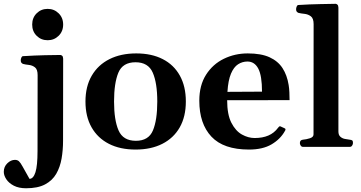

<svg xmlns="http://www.w3.org/2000/svg" viewBox="-86 -778 1914 1017"><path d="M52.2 219.2Q13.7 219.2 -12.7 205.6Q-39.1 191.9 -52.5 171.6Q-65.9 151.4 -65.9 132.3Q-65.9 105 -47.1 86.9Q-28.3 68.8 -6.8 68.8Q6.3 68.8 14.4 76.2Q22.5 83.5 34.2 105Q45.9 126.5 70.3 169.4Q90.8 168.9 101.8 134.3Q112.8 99.6 112.8 22L113.3 -379.9Q113.3 -410.2 99.4 -421.1Q85.4 -432.1 67.1 -434.1Q48.8 -436 35.6 -439.5Q30.8 -441.9 27.3 -445.8Q23.9 -449.7 23.9 -459Q23.9 -464.8 26.9 -472.4Q29.8 -480 35.6 -480.5Q98.6 -484.4 152.6 -485.6Q206.5 -486.8 233.9 -486.8Q237.8 -486.8 242.9 -482.9Q248 -479 248.5 -467.3L248 -32.2Q248 16.6 240.2 61.8Q232.4 106.9 211.9 142.6Q191.4 178.2 152.8 198.7Q114.3 219.2 52.2 219.2ZM166.5 -564.9Q131.8 -564.9 108.2 -588.4Q84.5 -611.8 84.5 -647.9Q84.5 -684.1 108.2 -707.5Q131.8 -731 166.5 -731Q200.7 -731 224.6 -707.5Q248.5 -684.1 248.5 -647.9Q248.5 -611.8 224.6 -588.4Q200.7 -564.9 166.5 -564.9Z M366.7 -240.2Q366.7 -320.3 400.1 -377.4Q433.6 -434.6 493.9 -464.8Q554.2 -495.1 635.7 -495.1Q717.3 -495.1 776.1 -464.8Q835 -434.6 866.7 -377.4Q898.4 -320.3 898.4 -240.2Q898.4 -160.2 866 -103.3Q833.5 -46.4 773.7 -16.1Q713.9 14.2 632.3 14.2Q550.3 14.2 491 -16.1Q431.6 -46.4 399.2 -103.3Q366.7 -160.2 366.7 -240.2ZM518.1 -240.2Q518.1 -142.1 542 -87.2Q565.9 -32.2 633.8 -32.2Q701.2 -32.2 724.1 -87.2Q747.1 -142.1 747.1 -240.2Q747.1 -338.4 723.1 -393.3Q699.2 -448.2 631.8 -448.2Q564 -448.2 541 -393.1Q518.1 -337.9 518.1 -240.2Z M1232.9 14.2Q1098.1 14.2 1033.9 -54.2Q969.7 -122.6 969.7 -244.6Q969.7 -326.2 1005.4 -382.1Q1041 -438 1099.6 -466.6Q1158.2 -495.1 1226.1 -495.1Q1297.4 -495.1 1342 -474.6Q1386.7 -454.1 1410.6 -417Q1434.6 -379.9 1442.9 -328.1Q1445.8 -310.5 1446.8 -289.3Q1447.8 -268.1 1447.8 -247.6L1117.2 -247.1Q1117.2 -171.4 1139.6 -127.7Q1162.1 -84 1195.6 -65.4Q1229 -46.9 1262.7 -46.9Q1304.7 -46.9 1335.4 -60.1Q1366.2 -73.2 1387.2 -101.6Q1389.6 -104 1391.8 -106.9Q1394 -109.9 1398.9 -108.9L1421.4 -98.6Q1426.3 -96.7 1426.3 -92.8Q1426.3 -90.8 1425.5 -88.6Q1424.8 -86.4 1423.3 -84.5Q1399.4 -41 1352.5 -13.4Q1305.7 14.2 1232.9 14.2ZM1118.7 -291.5 1301.8 -292.5Q1301.8 -377.4 1282 -414.8Q1262.2 -452.1 1224.6 -452.1Q1197.8 -452.1 1175 -437.5Q1152.3 -422.9 1137.5 -387.9Q1122.6 -353 1118.7 -291.5Z M1519.5 0Q1511.2 0 1506.8 -6.8Q1502.4 -13.7 1502.4 -20Q1502.4 -36.6 1518.6 -38.1Q1536.6 -39.6 1555.7 -45.7Q1574.7 -51.8 1574.7 -65.9L1575.2 -649.9Q1575.2 -680.7 1560.5 -691.7Q1545.9 -702.6 1526.9 -704.6Q1507.8 -706.5 1494.1 -710Q1489.3 -712.4 1485.8 -716.3Q1482.4 -720.2 1482.4 -729.5Q1482.4 -735.4 1485.4 -743.2Q1488.3 -751 1494.1 -751.5Q1556.2 -755.4 1610.4 -756.3Q1664.6 -757.3 1691.9 -757.8Q1695.8 -757.8 1700.9 -753.7Q1706.1 -749.5 1706.5 -737.8V-82Q1706.5 -63 1716.6 -54Q1726.6 -44.9 1740.5 -42.2Q1754.4 -39.6 1766.1 -38.1Q1776.4 -37.1 1780 -33.9Q1783.7 -30.8 1783.7 -20.5Q1783.7 -14.2 1779.3 -7.1Q1774.9 0 1766.6 0Z"/></svg>

Font: Gelasio SemiBold
Style: Regular
Weight: 600
Designer: Eben Sorkin
Foundry: Eben Sorkin
Version: Version 1.008